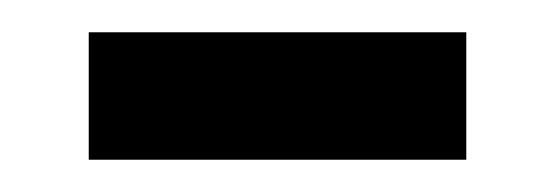

<svg xmlns="http://www.w3.org/2000/svg" viewBox="-20 -328 344 119"><path d="M35 -229V-308H269V-229Z"/></svg>

Font: Noto Sans Hebrew SemiCondensed
Style: Regular
Weight: 400
Width: 4
Designer: Monotype Design Team
Foundry: Monotype Imaging Inc.
Version: Version 2.003